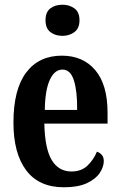

<svg xmlns="http://www.w3.org/2000/svg" viewBox="-20 -784 509 814"><path d="M251 10Q145 10 91 -62Q37 -134 37 -264Q37 -405 91 -476.5Q145 -548 242 -548Q332 -548 384 -486.5Q436 -425 436 -306V-260H168Q170 -155 199 -106Q228 -57 283 -57Q325 -57 351 -82Q377 -107 391 -141Q403 -137 411.5 -127.5Q420 -118 420 -101Q420 -77 403 -51Q386 -25 348.5 -7.5Q311 10 251 10ZM307 -318Q308 -396 293.5 -442.5Q279 -489 245 -489Q211 -489 191 -445Q171 -401 170 -318ZM245 -632Q214 -632 193.5 -648Q173 -664 173 -698Q173 -733 193.5 -748.5Q214 -764 245 -764Q274 -764 295.5 -748.5Q317 -733 317 -698Q317 -664 295.5 -648Q274 -632 245 -632Z"/></svg>

Font: Noto Serif Thai ExtraCondensed
Style: Bold
Weight: 700
Width: 2
Designer: Monotype Design Team
Foundry: Monotype Imaging Inc.
Version: Version 2.002; ttfautohint (v1.8.4.7-5d5b)